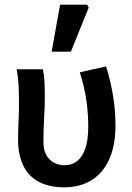

<svg xmlns="http://www.w3.org/2000/svg" viewBox="-20 -786 561 818"><path d="M254 12Q188 12 144 -12Q100 -36 78.5 -82Q57 -128 57 -190Q57 -230 59 -269.5Q61 -309 61 -348Q61 -378 59.5 -415Q58 -452 51 -491H163Q168 -466 169.5 -436.5Q171 -407 171 -373Q171 -337 168 -283Q165 -229 165 -182Q165 -147 177.5 -125Q190 -103 210.5 -92.5Q231 -82 255 -82Q286 -82 308.5 -99.5Q331 -117 343.5 -153.5Q356 -190 356 -247Q356 -299 348.5 -355Q341 -411 320 -478L432 -503Q451 -442 461.5 -378.5Q472 -315 472 -252Q472 -168 446 -109Q420 -50 371 -19Q322 12 254 12ZM200 -566 236 -766H351L358 -754L282 -566Z"/></svg>

Font: Source Sans 3 SemiBold
Style: Regular
Weight: 600
Designer: Paul D. Hunt
Foundry: Adobe
Version: Version 3.046;hotconv 1.0.118;makeotfexe 2.5.65603